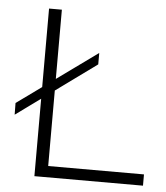

<svg xmlns="http://www.w3.org/2000/svg" viewBox="-47 -637 588 679"><g transform="rotate(5 247.5 -297.5)"><path d="M100 0V-595H145.5V-40H485.5V0ZM11.5 -210.5 11 -252 290.5 -454V-413.5Z"/></g></svg>

Font: Encode Sans SC SemiExpanded ExtraLight
Style: Regular
Weight: 250
Width: 6
Designer: Multiple Designers
Foundry: Impallari Type
Version: Version 3.002